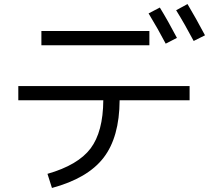

<svg xmlns="http://www.w3.org/2000/svg" viewBox="-20 -869 1040 942"><path d="M709 -803.2 764.2 -832Q805.2 -765.1 848.1 -683.1L793 -654.8Q756.8 -724.1 709 -803.2ZM844.2 -818.8 899.9 -849.1Q939.9 -782.2 985.8 -695.8L930.2 -668Q886.2 -751 844.2 -818.8ZM183.1 -647V-716.8H712.9V-647ZM69.8 -446.8H910.2V-377H566.9Q565.9 -195.8 488 -95Q410.2 5.9 234.9 53.2L212.9 -16.1Q362.8 -59.1 424.3 -140.6Q485.8 -222.2 486.8 -377H69.8Z"/></svg>

Font: WebKoruri
Style: Regular
Weight: 400
Foundry: lindwurm / mohemohe
Version: Version 1.00